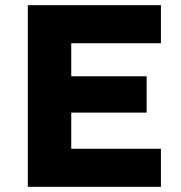

<svg xmlns="http://www.w3.org/2000/svg" viewBox="-20 -720 698 740"><path d="M87.2 -700H600.2V-553.4H254.6V-146.6H600.2V0H87.2ZM168.6 -426H545.2V-286H168.6Z"/></svg>

Font: Easer Grotesk Variable
Style: Regular
Weight: 400
Designer: Boardeaser, Bonnie Shaver-Troup, Thomas Jockin
Foundry: Lexend
Version: Version 1.001;Glyphs 3.1.2 (3151)